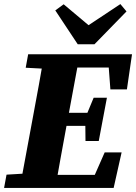

<svg xmlns="http://www.w3.org/2000/svg" viewBox="-30 -921 667 941"><path d="M-10 0 2 -65 136 -73H151L145 0ZM67 0 133 -356Q147 -430 160.5 -505Q174 -580 187 -655H361L295 -299Q281 -224 267.5 -149Q254 -74 241 0ZM96 -589 108 -655H253L246 -582H230ZM176 0 181 -64H504L413 -15L483 -174H566L527 0ZM222 -304 227 -368H421L415 -304ZM280 -590 286 -655H617L592 -483H511L499 -643L562 -590ZM389 -230 388 -327 390 -348 429 -442H494L454 -230ZM282 -900 438 -769H361L560 -901L590 -865L433 -704H351L241 -870Z"/></svg>

Font: Source Serif 4 ExtraBold
Style: Italic
Weight: 800
Italic angle: -12°
Designer: Frank Grießhammer
Foundry: Adobe Systems Incorporated
Version: Version 4.004;hotconv 1.0.116;makeotfexe 2.5.65601